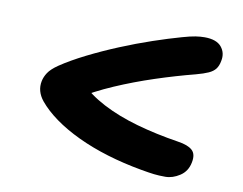

<svg xmlns="http://www.w3.org/2000/svg" viewBox="-60 -647 820 647"><g transform="rotate(10 350.0 -324.0)"><path d="M542 -81Q520 -81 503 -83Q486 -85 458 -90Q396 -101 340 -118Q284 -135 236.5 -157.5Q189 -180 153 -206Q117 -232 94 -260Q69 -291 76 -326Q79 -341 88.5 -355.5Q98 -370 121 -386Q158 -411 208 -436Q258 -461 312.5 -483.5Q367 -506 420 -524Q473 -542 516 -554Q544 -562 560.5 -564.5Q577 -567 591 -567Q632 -567 649 -546.5Q666 -526 660 -498Q657 -481 649 -470.5Q641 -460 625.5 -453Q610 -446 584 -439Q518 -422 449.5 -399.5Q381 -377 317.5 -349.5Q254 -322 201 -289L215 -345Q248 -310 300.5 -282.5Q353 -255 420 -236Q487 -217 564 -205Q598 -200 613 -186.5Q628 -173 622 -144Q616 -113 591.5 -97Q567 -81 542 -81Z"/></g></svg>

Font: Shantell Sans Light SemiBold
Style: Italic
Weight: 600
Italic angle: -11°
Version: Version 1.011;[c5ecc13dd]